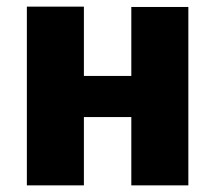

<svg xmlns="http://www.w3.org/2000/svg" viewBox="-20 -559 649 579"><path d="M61 0V-539H233V-330H376V-538H548V0H376V-206H233V0Z"/></svg>

Font: Geist ExtBd
Style: Regular
Weight: 400
Designer: Basement.studio, Andrés Briganti, Mateo Zaragoza
Foundry: Basement.studio, Vercel, Andrés Briganti, Guido Ferreyra, Mateo Zaragoza
Version: Version 1.401